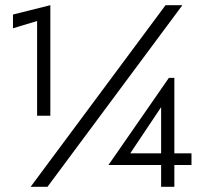

<svg xmlns="http://www.w3.org/2000/svg" viewBox="-20 -720 794 740"><path d="M601 -129V-307L482 -129ZM398 -84 631 -420H652V-129H718V-84H652V0H601V-84ZM30 -664 174 -700V-274H123V-639L30 -611ZM683 -700 163 0H98L618 -700Z"/></svg>

Font: Jost
Style: Regular
Weight: 400
Version: Version 3.710